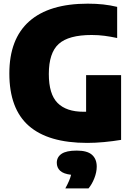

<svg xmlns="http://www.w3.org/2000/svg" viewBox="-20 -770 730 1048"><path d="M456 10Q243.5 10 137.2 -83.2Q31 -176.5 31 -369Q31 -557.5 139.8 -653.8Q248.5 -750 459 -750Q504 -750 543 -745.8Q582 -741.5 619.5 -732.5V-562.5Q585 -570 551 -574.5Q517 -579 480.5 -579Q354.5 -579 300.5 -530.2Q246.5 -481.5 246.5 -366Q246.5 -256 294.2 -208Q342 -160 436 -160Q442.5 -160 450 -160V-360H641V-6.5Q595.5 1 547.8 5.5Q500 10 456 10ZM336.5 258.5Q361.5 213 368 184Q326.5 179 308.2 162Q290 145 290 118.5Q290 87.5 315.8 69.8Q341.5 52 399 52Q456.5 52 482.2 75Q508 98 508 139.5Q508 169.5 495 202.8Q482 236 463 258.5Z"/></svg>

Font: Encode Sans SemiCondensed SemiCondensed Black
Style: Regular
Weight: 900
Width: 4
Designer: Multiple Designers
Foundry: Impallari Type
Version: Version 3.000; ttfautohint (v1.8.3) -l 8 -r 50 -G 200 -x 14 